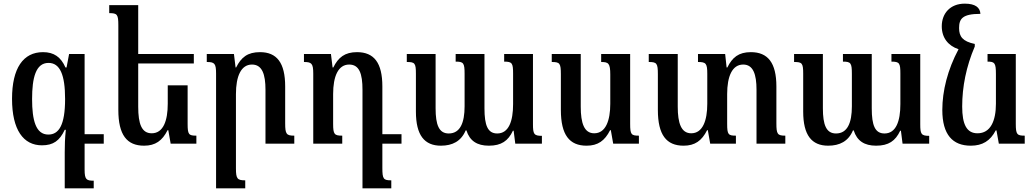

<svg xmlns="http://www.w3.org/2000/svg" viewBox="-20 -788 5670 1053"><path d="M359 -492 345 -418H339C314 -475 276 -502 216 -502C107 -502 46 -414 46 -246C46 -76 108 9 210 9C272 9 307 -16 335 -76H341C336 -27 335 7 335 47V245H494V203C454 203 444 197 444 142V0H549V-52H444V-492ZM245 -50C176 -50 156 -129 156 -245C156 -361 176 -443 246 -443C309 -443 337 -378 337 -245C337 -100 302 -50 245 -50Z M1009 -320H900V-219C900 -127 876 -57 812 -57C757 -57 738 -108 738 -203V-440H1043V-492H738V-760H579V-716C623 -716 629 -709 629 -649V-185C629 -48 676 11 770 11C832 11 870 -16 899 -74H903L916 0H1057V-44C1015 -44 1009 -50 1009 -109Z M1594 -44C1551 -44 1544 -52 1544 -112V-314C1544 -444 1498 -502 1406 -502C1338 -502 1303 -474 1275 -418H1272L1263 -492H1114V-448C1157 -448 1165 -440 1165 -384V245H1325V201C1282 201 1274 193 1274 136V-272C1274 -370 1302 -434 1362 -434C1418 -434 1436 -380 1436 -296V0H1594Z M2077 133V0H2182V-52H2077V-314C2077 -444 2031 -502 1938 -502C1871 -502 1835 -473 1808 -418H1804L1795 -492H1647V-448C1689 -448 1698 -440 1698 -384V0H1857V-44C1814 -44 1807 -51 1807 -109V-272C1807 -370 1835 -434 1895 -434C1951 -434 1968 -383 1968 -296V245H2126V201C2083 201 2077 194 2077 133Z M2745 -492V-450C2789 -450 2794 -442 2794 -384V-217C2794 -123 2770 -56 2707 -56C2655 -56 2637 -100 2637 -194V-492H2479V-450C2522 -450 2528 -443 2528 -383V-205C2528 -115 2504 -56 2441 -56C2387 -56 2369 -104 2369 -194V-492H2211V-448C2255 -448 2261 -442 2261 -384V-176C2261 -46 2308 11 2398 11C2461 11 2509 -13 2534 -73H2538C2556 -15 2597 11 2661 11C2729 11 2767 -15 2793 -71H2797L2806 0H2952V-43C2908 -43 2903 -53 2903 -107V-492Z M3197 11C3259 11 3297 -16 3326 -74H3330L3343 0H3484V-44C3442 -44 3436 -50 3436 -109V-492H3277V-448C3317 -448 3327 -441 3327 -379V-219C3327 -127 3302 -57 3239 -57C3184 -57 3165 -112 3165 -203V-492H3006V-448C3050 -448 3056 -441 3056 -381V-185C3056 -48 3103 11 3197 11Z M4238 -112V-314C4238 -444 4191 -502 4098 -502C4031 -502 3996 -473 3969 -418H3965L3957 -492H3808V-448C3852 -448 3859 -440 3859 -383V-219C3859 -127 3834 -57 3771 -57C3716 -57 3697 -112 3697 -203V-492H3538V-448C3582 -448 3588 -441 3588 -381V-185C3588 -48 3635 11 3729 11C3791 11 3829 -16 3858 -74H3862L3875 0H4016V-44C3974 -44 3968 -50 3968 -109V-272C3968 -370 3996 -434 4056 -434C4111 -434 4129 -380 4129 -296V0H4287V-44C4244 -44 4238 -52 4238 -112Z M4869 -492V-450C4913 -450 4918 -442 4918 -384V-217C4918 -123 4894 -56 4831 -56C4779 -56 4761 -100 4761 -194V-492H4603V-450C4646 -450 4652 -443 4652 -383V-205C4652 -115 4628 -56 4565 -56C4511 -56 4493 -104 4493 -194V-492H4335V-448C4379 -448 4385 -442 4385 -384V-176C4385 -46 4432 11 4522 11C4585 11 4633 -13 4658 -73H4662C4680 -15 4721 11 4785 11C4853 11 4891 -15 4917 -71H4921L4930 0H5076V-43C5032 -43 5027 -53 5027 -107V-492Z M5304 11C5368 11 5411 -15 5441 -73H5445L5458 0H5600V-44C5558 -44 5551 -50 5551 -109V-492H5396V-450C5435 -450 5442 -443 5442 -382V-219C5442 -126 5413 -57 5341 -57C5282 -57 5257 -105 5257 -204C5257 -312 5279 -423 5326 -533V-547C5259 -561 5240 -588 5240 -634C5240 -685 5258 -712 5357 -712C5355 -747 5329 -768 5271 -768C5191 -768 5145 -714 5145 -644C5145 -581 5180 -537 5237 -518C5177 -406 5148 -289 5148 -185C5148 -49 5205 11 5304 11Z"/></svg>

Font: Noto Serif Armenian Condensed SemiBold
Style: Regular
Weight: 600
Width: 3
Designer: Monotype Design Team
Foundry: Monotype Imaging Inc.
Version: Version 2.008